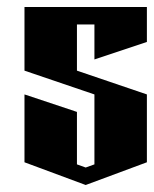

<svg xmlns="http://www.w3.org/2000/svg" viewBox="-20 -520 440 549"><path d="M50 -500H400V-400L250 -350V-450H200V-318L400 -250V-56L225 9L50 -56V-250L200 -200V-50L225 -41L250 -50V-250L50 -318Z"/></svg>

Font: SOV_Meka
Style: Book
Weight: 400
Version: Version 1.00